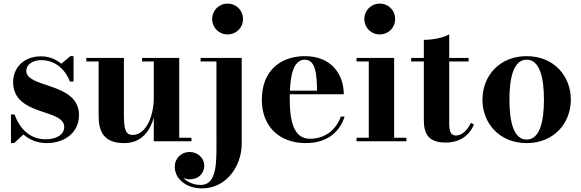

<svg xmlns="http://www.w3.org/2000/svg" viewBox="-20 -780 3210 1060"><path d="M58 10 109.5 -37.5C143.5 -7.5 187.5 10 238 10C328.5 10 416 -41 416 -145C416 -327.5 125 -291.5 125 -389C125 -424 161.5 -448 206.5 -448C292.5 -448 343.5 -388.5 366 -330H386V-470H368.5L318.5 -428C289.5 -452.5 251.5 -469 206 -469C111 -469 52.5 -406 52.5 -327C52.5 -136.5 334.5 -182.5 334.5 -79C334.5 -35 289.5 -11 231.5 -11C151.5 -11 90.5 -63 60.5 -148H40.5V10Z M664 -460H456.5V-440.5H524.5V-141C524.5 -54 552.5 10 666 10C761.5 10 808.5 -57 829 -130.5V0H1037V-19.5H969.5V-460H764V-440.5H829V-236.5C829 -145 788.5 -35 713 -35C671.5 -35 664 -69 664 -153Z M1151.5 -675C1151.5 -627 1188.5 -590 1236.5 -590C1284.5 -590 1321.5 -627 1321.5 -675C1321.5 -723 1284.5 -760 1236.5 -760C1188.5 -760 1151.5 -723 1151.5 -675ZM1314.5 -460H1087.5V-440.5H1175V-20.5C1175 106.5 1182.5 241 1087.5 241C1050.5 241 1014.5 226 991.5 202C1002.5 207 1015 210 1028 210C1076.5 210 1107.5 176 1107.5 135.5C1107.5 88 1067 59 1027 59C981.5 59 945 92.5 945 141C945 207.5 1007 260 1095.5 260C1225.5 260 1314.5 142.5 1314.5 11.5Z M1882.5 -136.5H1861.5C1836.5 -65 1776.5 -14 1691.5 -14C1600.5 -14 1579.5 -111 1579.5 -240C1579.5 -246.5 1579.5 -253 1580 -259.5H1878C1878 -368.5 1810.5 -470 1663.5 -470C1524 -470 1425.5 -385 1425.5 -230C1425.5 -75 1529 10 1668 10C1788 10 1856.5 -53 1882.5 -136.5ZM1663.5 -450.5C1725 -450.5 1729.5 -359 1730 -279.5H1580.5C1584.5 -375.5 1604 -450.5 1663.5 -450.5Z M1991.5 -675C1991.5 -627 2028.5 -590 2076.5 -590C2124.5 -590 2161.5 -627 2161.5 -675C2161.5 -723 2124.5 -760 2076.5 -760C2028.5 -760 1991.5 -723 1991.5 -675ZM1948.5 -19.5V0H2223.5V-19.5H2156V-460H1948.5V-440.5H2016V-19.5Z M2597 -92.5 2579.5 -101.5C2560 -59 2528 -32 2498.5 -32C2470.5 -32 2460 -50.5 2460 -100.5V-440.5H2567V-460H2460V-590C2425 -570 2365 -560 2320 -560V-460H2250V-440.5H2320V-116C2320 -46.5 2342 7 2439 7C2521.5 7 2571.5 -33.5 2597 -92.5Z M2643.5 -230C2643.5 -100 2736.5 10 2887.5 10C3038.5 10 3131.5 -100 3131.5 -230C3131.5 -360 3038.5 -470 2887.5 -470C2736.5 -470 2643.5 -360 2643.5 -230ZM2792.5 -230C2792.5 -349 2814.5 -450.5 2887.5 -450.5C2961 -450.5 2983 -349 2983 -230C2983 -111 2961 -9.5 2887.5 -9.5C2814.5 -9.5 2792.5 -111 2792.5 -230Z"/></svg>

Font: Bodoni* 11pt
Style: Bold
Weight: 700
Version: Version 2.3